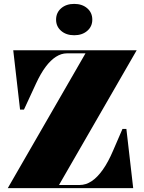

<svg xmlns="http://www.w3.org/2000/svg" viewBox="-20 -966 742 986"><path d="M20 0 419 -692H323Q295 -692 267.5 -674.5Q240 -657 214.5 -623Q189 -589 165 -537L103 -403H83L48 -708H682L283 -16H389Q421 -16 450.5 -35.5Q480 -55 508 -94.5Q536 -134 561 -193L609 -304H629L664 0ZM361 -946Q402 -946 428 -923.5Q454 -901 454 -865Q454 -830 428 -807.5Q402 -785 361 -785Q320 -785 294 -807.5Q268 -830 268 -865Q268 -901 294 -923.5Q320 -946 361 -946Z"/></svg>

Font: Kalnia
Style: Bold
Weight: 700
Designer: Frida Medrano
Foundry: Frida Medrano
Version: Version 1.105